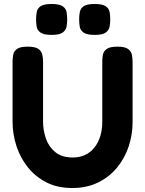

<svg xmlns="http://www.w3.org/2000/svg" viewBox="-20 -925 728 963"><path d="M342 18Q269 18 213.5 -10Q158 -38 120 -85.5Q82 -133 62.5 -192.5Q43 -252 43 -315V-614Q43 -634 46.5 -651.5Q50 -669 66 -680Q82 -691 119 -691Q156 -691 172 -680Q188 -669 192 -651.5Q196 -634 196 -613V-315Q196 -271 210.5 -229.5Q225 -188 258 -161.5Q291 -135 345 -135Q413 -135 453 -184.5Q493 -234 493 -316V-620Q493 -638 497 -654Q501 -670 517 -680.5Q533 -691 570 -691Q606 -691 622 -679.5Q638 -668 641.5 -650.5Q645 -633 645 -613V-313Q645 -250 625.5 -191Q606 -132 567.5 -85Q529 -38 472.5 -10Q416 18 342 18ZM455 -750Q416 -750 399.5 -761.5Q383 -773 380 -791Q377 -809 377 -829Q377 -848 380.5 -865.5Q384 -883 400 -894Q416 -905 455 -905Q494 -905 510.5 -893.5Q527 -882 530 -864Q533 -846 533 -827Q533 -808 529.5 -790.5Q526 -773 510 -761.5Q494 -750 455 -750ZM239 -750Q200 -750 183.5 -761.5Q167 -773 164 -791Q161 -809 161 -829Q161 -848 164.5 -865.5Q168 -883 184 -894Q200 -905 240 -905Q278 -905 294.5 -893.5Q311 -882 314 -864Q317 -846 317 -827Q317 -808 313.5 -790.5Q310 -773 294 -761.5Q278 -750 239 -750Z"/></svg>

Font: Fredoka SemiBold
Style: Regular
Weight: 600
Designer: Ben Nathan
Foundry: Milena B. Brandão, Ben Nathan
Version: Version 2.001